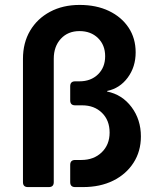

<svg xmlns="http://www.w3.org/2000/svg" viewBox="-20 -760 640 780"><path d="M93.3 0Q73.3 0 73.3 -20V-521.1Q73.3 -586.2 102.4 -635.4Q131.5 -684.5 183.4 -712.2Q235.3 -740 303.6 -740Q371.3 -740 422.4 -715.6Q473.5 -691.2 502.3 -647.9Q531.1 -604.6 531.1 -547.2Q531.1 -488.2 498.9 -444.7Q466.7 -401.1 415.3 -390.5V-388.1Q476.1 -375.9 514.3 -325.1Q552.4 -274.2 552.4 -205.8Q552.4 -145.2 522.3 -98.6Q492.3 -52 439.6 -26Q386.9 0 317.3 0H285.2Q265.2 0 265.2 -20V-90.1Q265.2 -110.1 285.2 -110.1H310.3Q361.1 -110.1 393.2 -141.1Q425.3 -172.1 425.3 -221.4Q425.3 -271.2 394.3 -301.6Q363.2 -332.1 314 -332.1H285.2Q265.2 -332.1 265.2 -352.1V-409.6Q265.2 -429.6 285.2 -429.6H303Q349 -429.6 378.1 -457.9Q407.2 -486.2 407.2 -531.6Q407.2 -577 378.1 -605.4Q349 -633.7 303 -633.7Q256 -633.7 227.2 -602.5Q198.4 -571.3 198.4 -521.1V-20Q198.4 0 178.4 0Z"/></svg>

Font: Pitagon Sans Mono
Style: Regular
Weight: 400
Monospace: yes
Designer: Travis Tran
Foundry: Pitagon
Version: Version 1.001;gftools[0.9.26]